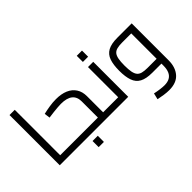

<svg xmlns="http://www.w3.org/2000/svg" viewBox="-120 -1206 1940 1940"><g transform="rotate(-45 850.0 -236.0)"><path d="M170.8 0V-68.6H290.5V0ZM96 0V-717.9H170.8V0ZM290.5 0V-68.6Q303.7 -68.6 307.1 -59.1Q310.5 -49.7 310.5 -34.3Q310.5 -18.8 307.1 -9.4Q303.7 0 290.5 0Z M784.3 0V-68.6H891.9V0ZM364 -413.4 356 -474.6Q397 -484.4 445.8 -492.2Q494.6 -500 541.4 -500Q617 -500 671.1 -476.9Q725.2 -453.8 754.7 -408.8Q784.3 -363.7 784.3 -299.3V0H290V-68.6H732.1L709.5 -48.1V-299.3Q709.5 -364.9 668.2 -397.9Q626.9 -430.8 543.2 -430.8Q525.8 -430.8 497.6 -428.6Q469.4 -426.4 435.2 -422.6Q401 -418.8 364 -413.4ZM290 0Q277.4 0 273.7 -9.4Q270 -18.8 270 -34.3Q270 -49.7 273.7 -59.1Q277.4 -68.6 290 -68.6ZM891.9 0V-68.6Q905.1 -68.6 908.5 -59.1Q911.9 -49.7 911.9 -34.3Q911.9 -18.8 908.5 -9.4Q905.1 0 891.9 0ZM503.7 148.4V60.8H578.5V148.4Z M892 0V-68.6H1034.3L999.6 -40.1V-500H1074.4V0ZM892 0Q879.4 0 875.7 -9.4Q872 -18.8 872 -34.3Q872 -49.7 875.7 -59.1Q879.4 -68.6 892 -68.6ZM999.6 -573V-660.6H1074.4V-573Z M1416.3 246Q1383.2 246 1343.6 240.3Q1304 234.6 1266.6 226.8L1282.5 160Q1321.7 168.4 1356.3 172.9Q1390.9 177.4 1416.3 177.4Q1460.6 177.4 1490 161.1Q1519.4 144.9 1534.2 111.7Q1549.1 78.5 1549.1 27.5V-457.1L1587.8 -431.4H1419Q1374.6 -431.4 1345.8 -423.9Q1316.9 -416.5 1300.7 -397Q1284.6 -377.5 1277.7 -341.7Q1270.8 -306 1270.8 -250Q1270.8 -194 1277.7 -158.3Q1284.6 -122.5 1300.7 -103Q1316.9 -83.5 1345.8 -76.1Q1374.6 -68.6 1419 -68.6H1549.1V0H1419Q1332 0 1283.5 -26.5Q1235 -53 1215.5 -108.5Q1196 -164 1196 -250Q1196 -336 1215.5 -391.5Q1235 -447 1283.5 -473.5Q1332 -500 1419 -500H1623.9V27.5Q1623.9 126.4 1572 186.2Q1520.1 246 1416.3 246Z"/></g></svg>

Font: Titillium Web
Style: Bold
Weight: 700
Designer: Mohamed Gaber, Accademia di Belle Arti di Urbino
Foundry: Kief Type Foundry, Accademia di Belle Arti di Urbino
Version: Version 3.000